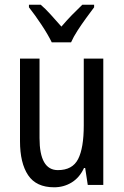

<svg xmlns="http://www.w3.org/2000/svg" viewBox="-20 -786 527 816"><path d="M419 -537V0H353L342 -72H337Q318 -31 284.5 -10.5Q251 10 210 10Q134 10 99.5 -41.5Q65 -93 65 -186V-537H148V-199Q148 -63 226 -63Q288 -63 312 -110Q336 -157 336 -253V-537ZM380 -766V-755Q365 -735 346 -709Q327 -683 309.5 -656Q292 -629 282 -606H200Q184 -639 156.5 -680.5Q129 -722 103 -755V-766H153Q173 -749 195.5 -724Q218 -699 241 -673Q266 -702 285.5 -722Q305 -742 330 -766Z"/></svg>

Font: Avrile Sans Condensed
Style: Regular
Weight: 400
Width: 3
Designer: Monotype Design Team
Foundry: Monotype Imaging Inc.
Version: Version 2.001;September 10, 2019;FontCreator 11.5.0.2425 64-